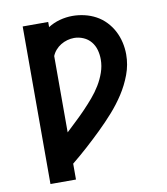

<svg xmlns="http://www.w3.org/2000/svg" viewBox="-83 -608 766 882"><g transform="rotate(-10 300.0 -166.5)"><path d="M81 205V-530H200V-506Q225 -522 254.5 -530Q284 -538 314 -538Q342 -538 370 -531.5Q398 -525 423 -511.5Q448 -498 468 -477Q488 -456 501 -431Q514 -406 520.5 -378Q527 -350 527 -321Q527 -273 510 -227.5Q493 -182 467 -142Q441 -102 409 -66Q377 -30 342.5 3.5Q308 37 272.5 69Q237 101 200 131V205ZM200 -15Q223 -37 246 -58.5Q269 -80 291 -103Q313 -126 333.5 -150Q354 -174 370.5 -201Q387 -228 397.5 -258Q408 -288 408 -319Q408 -342 402 -363.5Q396 -385 382 -402Q368 -419 347 -428Q326 -437 304 -437Q288 -437 272 -432.5Q256 -428 242 -419.5Q228 -411 217 -398.5Q206 -386 200 -371Z"/></g></svg>

Font: Iosevka Curly Extended
Style: Bold
Weight: 700
Width: 7
Monospace: yes
Designer: Belleve Invis
Foundry: Belleve Invis
Version: Version 11.1.0; ttfautohint (v1.8.3)